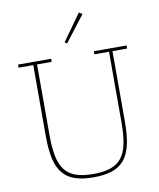

<svg xmlns="http://www.w3.org/2000/svg" viewBox="-100 -1009 909 1098"><g transform="rotate(-10 355.0 -459.5)"><path d="M355 12Q290 12 246 -3Q202 -18 175 -51.5Q148 -85 136.5 -138.5Q125 -192 125 -270V-680H40V-698H232V-680H147V-268Q147 -197 157 -147Q167 -97 191 -66Q215 -35 255.5 -21Q296 -7 356 -7Q416 -7 456.5 -21Q497 -35 521 -66Q545 -97 555 -147Q565 -197 565 -268V-680H480V-698H670V-680H585V-270Q585 -192 573 -138.5Q561 -85 534 -51.5Q507 -18 463 -3Q419 12 355 12ZM324 -777 434 -931 453 -919 337 -768Z"/></g></svg>

Font: IBM Plex Serif Thin
Style: Regular
Weight: 100
Designer: Mike Abbink, Paul van der Laan, Pieter van Rosmalen
Foundry: Bold Monday
Version: Version 3.001